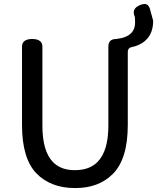

<svg xmlns="http://www.w3.org/2000/svg" viewBox="-20 -908 798 975"><path d="M628.9 -644.5V-273.4Q628.9 -100.6 552.7 -24.4Q481.4 46.9 363.3 46.9Q362.3 46.9 360.4 46.9Q237.3 46.9 164.1 -28.3Q91.8 -104.5 91.8 -273.4V-671.9Q91.8 -687.5 101.6 -697.3Q114.3 -710 143.6 -710Q172.9 -710 185.5 -697.3Q195.3 -687.5 195.3 -671.9V-270.5Q195.3 -138.7 250 -84Q290 -43.9 359.4 -43.9Q359.4 -43.9 360.4 -43.9Q433.6 -43.9 474.6 -85Q530.3 -140.6 530.3 -270.5V-671.9Q530.3 -690.4 540 -700.2Q549.8 -710 570.3 -710Q623 -715.8 646.5 -740.2Q666 -759.8 666 -793Q666 -816.4 664.1 -826.2Q663.1 -827.1 662.1 -828.1Q659.2 -836.9 659.2 -844.7Q659.2 -868.2 689.5 -881.8Q703.1 -887.7 713.9 -887.7Q724.6 -887.7 731.4 -880.9Q738.3 -874 741.2 -863.3Q757.8 -803.7 757.8 -802.7Q757.8 -741.2 722.7 -706.1Q694.3 -677.7 642.6 -667Q628.9 -661.1 628.9 -644.5Z"/></svg>

Font: TaiwanPearl
Style: Regular
Weight: 400
Version: Version 2.102